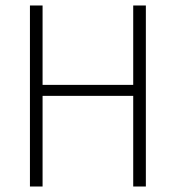

<svg xmlns="http://www.w3.org/2000/svg" viewBox="-20 -679 640 699"><path d="M89 0V-659H135V-370H465V-659H511V0H465V-330H135V0Z"/></svg>

Font: TypoPRO Source Code Pro
Style: Regular
Weight: 300
Monospace: yes
Designer: Paul D. Hunt, Teo Tuominen
Foundry: Adobe Systems Incorporated
Version: Version 2.010;PS 1.0;hotconv 1.0.84;makeotf.lib2.5.63406